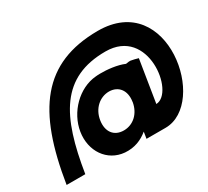

<svg xmlns="http://www.w3.org/2000/svg" viewBox="-166 -1131 1524 1407"><g transform="rotate(-30 596.5 -427.5)"><path d="M33 0H191C263 -452 394 -705 768 -705C1131 -705 1061 -191 899 -185L956 -540C937 -546 915 -551 893 -555C885 -556 871 -554 854 -551C797 -576 712 -585 653 -584C639 -584 627 -583 616 -582C469 -570 339 -439 315 -287C291 -135 379 -4 523 8C603 14 666 -13 718 -56L709 0H870C1233 0 1391 -866 793 -864C331 -862 125 -580 33 0ZM483 -287C497 -378 565 -438 644 -438C722 -437 770 -378 756 -287V-284C741 -195 677 -136 597 -136C515 -136 469 -196 483 -287Z"/></g></svg>

Font: Rabbid Highway Sign IV
Style: BdObl
Weight: 400
Foundry: Cannot Into Space Fonts
Version: Version 0.277